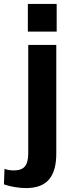

<svg xmlns="http://www.w3.org/2000/svg" viewBox="-88 -769 368 979"><path d="M45 190Q18 190 -12.5 185Q-43 180 -68 171L-65 92Q-55 96 -42.5 98Q-30 100 -18 100Q22 100 39 79.5Q56 59 56 13V-540H199V15Q199 103 161.5 146.5Q124 190 45 190ZM201 -749V-608H54V-749Z"/></svg>

Font: Pathway Extreme Condensed
Style: Bold
Weight: 700
Width: 3
Version: Version 1.001;gftools[0.9.26]